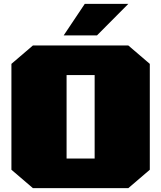

<svg xmlns="http://www.w3.org/2000/svg" viewBox="-20 -972 833 992"><path d="M309 -789 418 -952H643L481 -789ZM150 0 39 -95V-642L150 -737H643L754 -642V-95L643 0ZM324 -153H469V-584H324Z"/></svg>

Font: Tomorrow ExtraBold
Style: Regular
Weight: 800
Designer: Tony de Marco, Monica Rizzolli
Foundry: Just in Type
Version: Version 2.002